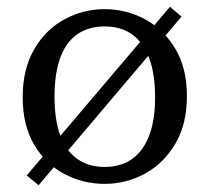

<svg xmlns="http://www.w3.org/2000/svg" viewBox="-20 -531 619 567"><path d="M516 -482 94 16 59 -13 482 -511ZM289 12Q226 12 170.5 -17Q115 -46 81 -103.5Q47 -161 47 -244Q47 -327 81 -385.5Q115 -444 170.5 -474Q226 -504 289 -504Q352 -504 407.5 -474.5Q463 -445 497.5 -387.5Q532 -330 532 -247Q532 -164 497.5 -106Q463 -48 407.5 -18Q352 12 289 12ZM289 -38Q337 -38 370 -61.5Q403 -85 420.5 -130.5Q438 -176 438 -244Q438 -313 420.5 -359.5Q403 -406 370 -429.5Q337 -453 289 -453Q242 -453 208.5 -430Q175 -407 158 -360.5Q141 -314 141 -246Q141 -177 158 -131Q175 -85 208.5 -61.5Q242 -38 289 -38Z"/></svg>

Font: Source Serif 4
Style: Regular
Weight: 400
Designer: Frank Grießhammer
Foundry: Adobe Systems Incorporated
Version: Version 4.004;hotconv 1.0.116;makeotfexe 2.5.65601